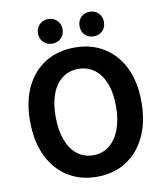

<svg xmlns="http://www.w3.org/2000/svg" viewBox="-101 -1028 971 1124"><g transform="rotate(-10 385.0 -465.5)"><path d="M385 14Q287 14 212.5 -32.5Q138 -79 96 -166Q54 -253 54 -374Q54 -494 96 -579Q138 -664 212.5 -709Q287 -754 385 -754Q484 -754 558 -708.5Q632 -663 674 -578.5Q716 -494 716 -374Q716 -253 674 -166Q632 -79 558 -32.5Q484 14 385 14ZM385 -114Q440 -114 480.5 -146Q521 -178 543 -236.5Q565 -295 565 -374Q565 -453 543 -509.5Q521 -566 480.5 -596.5Q440 -627 385 -627Q330 -627 289.5 -596.5Q249 -566 227.5 -509.5Q206 -453 206 -374Q206 -295 227.5 -236.5Q249 -178 289.5 -146Q330 -114 385 -114ZM262 -799Q230 -799 209.5 -819.5Q189 -840 189 -872Q189 -903 209.5 -924Q230 -945 262 -945Q294 -945 314.5 -924Q335 -903 335 -872Q335 -840 314.5 -819.5Q294 -799 262 -799ZM508 -799Q476 -799 456 -819.5Q436 -840 436 -872Q436 -903 456 -924Q476 -945 508 -945Q541 -945 561 -924Q581 -903 581 -872Q581 -840 561 -819.5Q541 -799 508 -799Z"/></g></svg>

Font: Noto Sans JP Thin
Style: Bold
Weight: 700
Version: Version 2.004-H2;hotconv 1.0.118;makeotfexe 2.5.65603